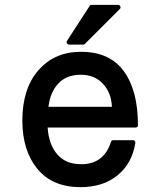

<svg xmlns="http://www.w3.org/2000/svg" viewBox="-20 -752 658 789"><path d="M311 17.1Q195.3 17.1 133.5 -58.1Q71.8 -133.3 71.8 -256.8Q71.8 -387.2 137.7 -463.1Q203.6 -539.1 313 -539.1Q431.2 -539.1 489 -459.2Q546.9 -379.4 546.9 -237.8Q546.9 -228 537.1 -228H175.8Q180.2 -158.7 215.1 -117.9Q250 -77.1 314 -77.1Q406.7 -77.1 436 -168.9Q437.5 -175.8 445.8 -175.8H526.9Q531.2 -175.8 533.9 -172.4Q536.6 -168.9 536.1 -164.1Q522.5 -80.1 462.9 -31.5Q403.3 17.1 311 17.1ZM312 -444.8Q253.4 -444.8 219.7 -408.9Q186 -373 179.2 -313H439.9Q437.5 -370.6 403.1 -407.7Q368.7 -444.8 312 -444.8ZM264.2 -568.8Q257.8 -568.8 254.9 -574.5Q252 -580.1 255.9 -585L348.1 -727.1Q350.6 -731.9 356 -731.9H464.8Q471.7 -731.9 474.4 -725.6Q477.1 -719.2 472.2 -714.8L329.1 -571.8Q326.2 -568.8 321.8 -568.8Z"/></svg>

Font: Fragment Mono SemBd
Style: Regular
Weight: 600
Designer: Wei Huang based on Nimbus Sans by URW Studio, based on Helvetica by Max Miedinger.
Foundry: Wei Huang
Version: Version 1.011